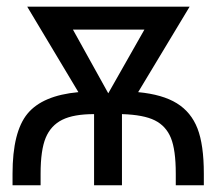

<svg xmlns="http://www.w3.org/2000/svg" viewBox="-20 -548 640 568"><path d="M583 0H500V-34.2Q500 -104.5 485.6 -139.9Q471.2 -175.3 438 -191.9Q404.8 -208.5 340.8 -210.4V0H258.3V-210.4Q197.8 -210.4 164.1 -193.6Q130.4 -176.8 115.2 -140.4Q100.1 -104 100.1 -34.2V0H17.1V-34.2Q17.1 -158.2 61.5 -211.9Q106 -265.6 211.9 -275.4L60.5 -528.3H541L388.7 -275.4Q460.9 -268.6 503.2 -242.4Q545.4 -216.3 564.2 -168Q583 -119.6 583 -34.2ZM407.2 -460.4H195.8L300.3 -272Z"/></svg>

Font: Courier New
Style: Regular
Weight: 400
Designer: Steve Matteson
Foundry: Ascender Corporation
Version: Version 2.00.3